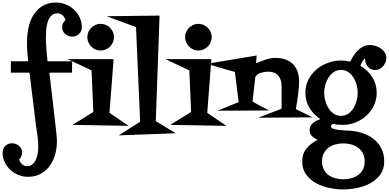

<svg xmlns="http://www.w3.org/2000/svg" viewBox="-70 -980 3034 1498"><path d="M568.4 -767.6Q568.4 -736.3 546.9 -715.3Q525.4 -694.3 494.1 -694.3Q462.9 -694.3 439 -714.8Q415 -735.4 415 -768.6Q415 -801.8 441.4 -823.2Q434.6 -845.7 418 -860.8Q401.4 -876 377 -876Q345.7 -876 327.6 -855Q309.6 -834 300.8 -804.2Q292 -774.4 290 -742.2Q288.1 -710 288.1 -688.5Q288.1 -641.6 292 -595.2Q295.9 -548.8 300.8 -502H492.2V-413.1H315.4L367.2 34.2Q369.1 56.6 371.6 79.6Q374 102.5 374 125Q374 175.8 360.4 225.1Q346.7 274.4 318.8 313Q291 351.6 248.5 375.5Q206.1 399.4 149.4 399.4Q110.4 399.4 74.7 385.3Q39.1 371.1 11.2 345.7Q-16.6 320.3 -33.2 285.6Q-49.8 251 -49.8 210.9Q-49.8 178.7 -28.3 158.2Q-6.8 137.7 24.4 137.7Q39.1 137.7 53.2 143.1Q67.4 148.4 78.6 158.2Q89.8 168 96.2 181.2Q102.5 194.3 102.5 210Q102.5 241.2 79.1 264.6Q85.9 286.1 102.5 301.3Q119.1 316.4 141.6 316.4Q168 316.4 185.1 300.3Q202.1 284.2 211.9 261.2Q221.7 238.3 225.1 212.4Q228.5 186.5 228.5 167Q228.5 129.9 224.1 92.8Q219.7 55.7 213.9 18.6L212.9 17.6L160.2 -413.1H14.6V-502H150.4Q145.5 -539.1 143.1 -575.2Q140.6 -611.3 140.6 -648.4Q140.6 -703.1 151.4 -758.8Q162.1 -814.5 188.5 -858.9Q214.8 -903.3 258.3 -931.6Q301.8 -960 367.2 -960Q407.2 -960 443.4 -945.3Q479.5 -930.7 507.3 -904.8Q535.2 -878.9 551.8 -843.8Q568.4 -808.6 568.4 -767.6Z M819.3 -690.4Q819.3 -668.9 811 -649.9Q802.7 -630.9 788.6 -616.7Q774.4 -602.5 755.4 -594.2Q736.3 -585.9 714.8 -585.9Q693.4 -585.9 674.8 -594.2Q656.2 -602.5 642.1 -616.7Q627.9 -630.9 619.6 -649.9Q611.3 -668.9 611.3 -690.4Q611.3 -711.9 619.6 -730.5Q627.9 -749 642.1 -763.2Q656.2 -777.3 674.8 -785.6Q693.4 -793.9 714.8 -793.9Q736.3 -793.9 755.4 -785.6Q774.4 -777.3 788.6 -763.2Q802.7 -749 811 -730.5Q819.3 -711.9 819.3 -690.4ZM933.6 2 496.1 -5.9 658.2 -106.4 644.5 -430.7 458 -518.6H816.4L784.2 -99.6Z M1300.8 59.6 856.4 76.2 1023.4 -30.3 991.2 -768.6 761.7 -853.5 1174.8 -858.4 1145.5 -35.2Z M1582 -690.4Q1582 -668.9 1573.7 -649.9Q1565.4 -630.9 1551.3 -616.7Q1537.1 -602.5 1518.1 -594.2Q1499 -585.9 1477.5 -585.9Q1456.1 -585.9 1437.5 -594.2Q1418.9 -602.5 1404.8 -616.7Q1390.6 -630.9 1382.3 -649.9Q1374 -668.9 1374 -690.4Q1374 -711.9 1382.3 -730.5Q1390.6 -749 1404.8 -763.2Q1418.9 -777.3 1437.5 -785.6Q1456.1 -793.9 1477.5 -793.9Q1499 -793.9 1518.1 -785.6Q1537.1 -777.3 1551.3 -763.2Q1565.4 -749 1573.7 -730.5Q1582 -711.9 1582 -690.4ZM1696.3 2 1258.8 -5.9 1420.9 -106.4 1407.2 -430.7 1220.7 -518.6H1579.1L1546.9 -99.6Z M2368.2 -64.5 1944.3 -61.5 2127 -131.8V-307.6Q2127 -359.4 2101.1 -390.1Q2075.2 -420.9 2022.5 -420.9Q1996.1 -420.9 1966.3 -412.1Q1936.5 -403.3 1921.9 -378.9L1900.4 -189.5Q1910.2 -181.6 1931.2 -169.9Q1952.1 -158.2 1974.6 -146.5Q2000 -132.8 2029.3 -118.2L1627.9 -116.2L1792 -183.6L1762.7 -418.9Q1734.4 -426.8 1697.3 -437Q1660.2 -447.3 1626 -458Q1586.9 -469.7 1544.9 -482.4L1932.6 -546.9L1927.7 -487.3Q1961.9 -501 2001 -514.6Q2040 -528.3 2077.1 -528.3Q2166 -528.3 2214.8 -480.5Q2263.7 -432.6 2263.7 -342.8Q2263.7 -320.3 2261.2 -292.5Q2258.8 -264.6 2254.9 -236.3Q2251 -208 2246.6 -180.2Q2242.2 -152.3 2238.3 -128.9Z M2944.3 -527.3Q2944.3 -509.8 2937.5 -493.2Q2930.7 -476.6 2918.9 -463.4Q2907.2 -450.2 2891.6 -441.9Q2876 -433.6 2858.4 -433.6Q2822.3 -433.6 2800.3 -459Q2778.3 -484.4 2778.3 -518.6V-522.5Q2773.4 -523.4 2768.1 -516.1Q2762.7 -508.8 2757.3 -499Q2752 -489.3 2747.6 -480Q2743.2 -470.7 2741.2 -466.8Q2799.8 -433.6 2834.5 -378.4Q2869.1 -323.2 2869.1 -255.9Q2869.1 -203.1 2847.2 -157.2Q2825.2 -111.3 2788.6 -77.6Q2752 -43.9 2704.1 -24.9Q2656.2 -5.9 2604.5 -5.9Q2585 -5.9 2565.4 -7.3Q2545.9 -8.8 2526.4 -13.7Q2512.7 -4.9 2512.7 6.8Q2512.7 18.6 2531.7 24.9Q2550.8 31.2 2574.7 34.2Q2598.6 37.1 2621.6 38.1Q2644.5 39.1 2652.3 39.1Q2705.1 42 2754.9 57.6Q2804.7 73.2 2843.3 103Q2881.8 132.8 2904.8 176.8Q2927.7 220.7 2927.7 279.3Q2927.7 340.8 2896.5 382.8Q2865.2 424.8 2817.9 450.2Q2770.5 475.6 2714.4 486.8Q2658.2 498 2608.4 498Q2557.6 498 2501.5 486.8Q2445.3 475.6 2397.9 450.2Q2350.6 424.8 2319.3 382.8Q2288.1 340.8 2288.1 279.3Q2288.1 217.8 2322.3 177.7Q2356.4 137.7 2408.2 110.4Q2382.8 99.6 2364.3 82Q2345.7 64.5 2345.7 35.2Q2345.7 17.6 2353 3.4Q2360.4 -10.7 2372.6 -21Q2384.8 -31.2 2399.9 -38.6Q2415 -45.9 2429.7 -50.8Q2377 -85 2344.7 -138.2Q2312.5 -191.4 2312.5 -255.9Q2312.5 -311.5 2335.9 -357.9Q2359.4 -404.3 2398.4 -437.5Q2437.5 -470.7 2487.8 -489.3Q2538.1 -507.8 2590.8 -507.8Q2626 -507.8 2663.1 -499Q2673.8 -522.5 2688.5 -545.4Q2703.1 -568.4 2721.7 -586.9Q2740.2 -605.5 2763.7 -617.2Q2787.1 -628.9 2815.4 -628.9Q2836.9 -628.9 2859.9 -622.1Q2882.8 -615.2 2901.4 -602.1Q2919.9 -588.9 2932.1 -570.3Q2944.3 -551.8 2944.3 -527.3ZM2720.7 -255.9Q2720.7 -283.2 2712.9 -314.9Q2705.1 -346.7 2689 -373Q2672.9 -399.4 2648.4 -417Q2624 -434.6 2590.8 -434.6Q2557.6 -434.6 2533.2 -417Q2508.8 -399.4 2492.2 -373Q2475.6 -346.7 2467.3 -315.4Q2459 -284.2 2459 -255.9Q2459 -227.5 2467.3 -195.8Q2475.6 -164.1 2491.7 -137.7Q2507.8 -111.3 2532.7 -93.8Q2557.6 -76.2 2590.8 -76.2Q2624 -76.2 2648.4 -93.8Q2672.9 -111.3 2689 -138.2Q2705.1 -165 2712.9 -196.3Q2720.7 -227.5 2720.7 -255.9ZM2775.4 279.3Q2775.4 243.2 2761.7 216.8Q2748 190.4 2724.6 172.9Q2701.2 155.3 2670.9 147Q2640.6 138.7 2608.4 138.7Q2576.2 138.7 2545.9 147Q2515.6 155.3 2492.7 172.9Q2469.7 190.4 2456.1 216.8Q2442.4 243.2 2442.4 279.3Q2442.4 315.4 2456.1 341.8Q2469.7 368.2 2492.7 385.3Q2515.6 402.3 2545.9 410.6Q2576.2 418.9 2608.4 418.9Q2640.6 418.9 2670.9 410.6Q2701.2 402.3 2724.6 385.3Q2748 368.2 2761.7 341.8Q2775.4 315.4 2775.4 279.3Z"/></svg>

Font: Fontdiner Swanky
Style: Regular
Weight: 400
Designer: Font Diner, Inc
Foundry: Font Diner, Inc
Version: Version 1.000